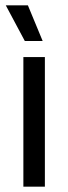

<svg xmlns="http://www.w3.org/2000/svg" viewBox="-20 -703 256 723"><path d="M149 0H68V-488H149ZM140.5 -549 85 -683H2V-682.5L73.5 -548.5H140.5Z"/></svg>

Font: Anek Kannada
Style: Regular
Weight: 400
Version: Version 1.003